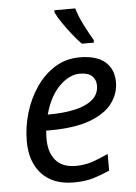

<svg xmlns="http://www.w3.org/2000/svg" viewBox="-55 -808 608 860"><g transform="rotate(-5 249.5 -378.0)"><path d="M242 10Q149 10 98.5 -44.5Q48 -99 48 -192Q48 -256 66.5 -318.5Q85 -381 120 -432.5Q155 -484 204.5 -515Q254 -546 316 -546Q392 -546 430.5 -513Q469 -480 469 -421Q469 -369 436.5 -326Q404 -283 335 -257.5Q266 -232 156 -232H139Q138 -223 137.5 -213Q137 -203 137 -195Q137 -134 167 -98.5Q197 -63 258 -63Q296 -63 330 -74Q364 -85 404 -104V-29Q366 -12 329.5 -1Q293 10 242 10ZM152 -303H159Q219 -303 270 -313.5Q321 -324 352 -348.5Q383 -373 383 -414Q383 -440 365.5 -456.5Q348 -473 311 -473Q263 -473 218.5 -428.5Q174 -384 152 -303ZM332 -606Q313 -625 291.5 -652Q270 -679 251 -707Q232 -735 222 -756V-766H316Q327 -729 346.5 -690.5Q366 -652 386 -618V-606Z"/></g></svg>

Font: Noto Sans IKEA
Style: Italic
Weight: 400
Italic angle: -12°
Designer: Monotype Design Team
Foundry: Monotype Imaging Inc.
Version: Version 2.001